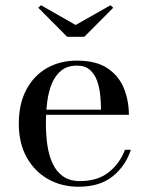

<svg xmlns="http://www.w3.org/2000/svg" viewBox="-20 -700 564 730"><path d="M278.5 10Q214.5 10 163.2 -18.8Q112 -47.5 81.8 -101.2Q51.5 -155 51.5 -230Q51.5 -305 80 -358.8Q108.5 -412.5 158.2 -441Q208 -469.5 272.5 -469.5Q345 -469.5 388.2 -440.8Q431.5 -412 450.8 -365Q470 -318 470 -263.5H119V-283H364Q364 -308 361.2 -337Q358.5 -366 349.5 -391.8Q340.5 -417.5 322.2 -434Q304 -450.5 272.5 -450.5Q236.5 -450.5 213.5 -432.2Q190.5 -414 177.5 -383Q164.5 -352 159.5 -312.5Q154.5 -273 154.5 -230Q154.5 -187 160.2 -147.8Q166 -108.5 180.2 -78Q194.5 -47.5 219.8 -29.5Q245 -11.5 284 -11.5Q351 -11.5 393.5 -45.2Q436 -79 455 -130.5H477.5Q458 -70 409 -30Q360 10 278.5 10ZM235.5 -560 125.5 -670.5 136 -680 267.5 -605 400 -680 410.5 -670.5 300.5 -560Z"/></svg>

Font: Bodoni Moda 11pt
Style: Regular
Weight: 400
Version: Version 2.004